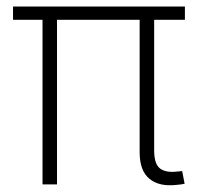

<svg xmlns="http://www.w3.org/2000/svg" viewBox="-20 -559 602 582"><path d="M514.6 1.5Q462.4 7.3 432.9 -17.1Q403.3 -41.5 403.3 -97.2V-522.5H447.3V-103.5Q447.3 -61.5 465.3 -48.1Q483.4 -34.7 518.1 -39.1Q523.9 -39.6 526.1 -39.8Q528.3 -40 532.2 -40.5L539.6 -2Q535.2 -1 528.6 0Q522 1 514.6 1.5ZM108.9 0V-522.5H152.8V0ZM19.5 -499V-539.1H540.5V-499Z"/></svg>

Font: Inter 18pt ExtraLight
Style: Regular
Weight: 250
Designer: Rasmus Andersson
Foundry: rsms
Version: Version 4.001;git-66647c0bb